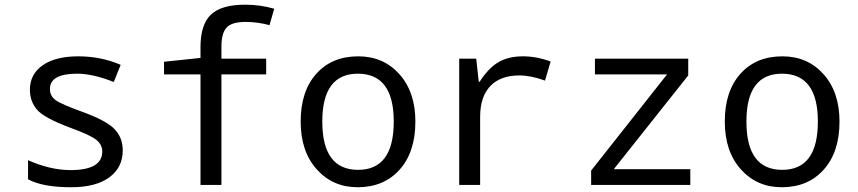

<svg xmlns="http://www.w3.org/2000/svg" viewBox="-20 -785 3641 815"><path d="M99.1 -23.9V-105Q193.4 -63 279.8 -63Q414.1 -63 414.1 -142.1Q414.1 -169.9 390.1 -190.4Q366.2 -210.9 279.8 -242.2Q166 -284.7 136.5 -320.1Q106.9 -355.5 106.9 -403.8Q106.9 -470.2 161.4 -508.1Q215.8 -545.9 312 -545.9Q408.7 -545.9 492.2 -509.8L462.9 -437Q374 -472.2 307.1 -472.2Q191.9 -472.2 191.9 -407.2Q191.9 -377.4 216.6 -359.6Q241.2 -341.8 330.1 -310.1Q433.1 -272.5 467 -236.1Q501 -199.7 501 -147Q501 -73.7 443.8 -32Q386.7 9.8 282.2 9.8Q161.1 9.8 99.1 -23.9Z M1109.9 -469.2H919.9V0H831.1V-469.2H676.3V-522.9L831.1 -539.1V-585.9Q831.1 -680.2 875 -722.7Q918.9 -765.1 1021 -765.1Q1084 -765.1 1144 -748L1124 -678.2Q1073.2 -691.9 1022.9 -691.9Q962.9 -691.9 941.4 -667.5Q919.9 -643.1 919.9 -586.9V-536.1H1109.9Z M1498 9.8Q1392.6 9.8 1324.5 -66.2Q1256.3 -142.1 1256.3 -269Q1256.3 -397.5 1322.5 -471.7Q1388.7 -545.9 1501 -545.9Q1607.4 -545.9 1675.3 -470.2Q1743.2 -394.5 1743.2 -269Q1743.2 -139.6 1676.3 -64.9Q1609.4 9.8 1498 9.8ZM1500 -64Q1651.4 -64 1651.4 -269Q1651.4 -472.2 1499 -472.2Q1348.1 -472.2 1348.1 -269Q1348.1 -64 1500 -64Z M2317.4 -523.9 2293.5 -442.9Q2233.4 -464.8 2184.1 -464.8Q2104.5 -464.8 2061.3 -419.7Q2018.1 -374.5 2018.1 -289.1V0H1929.2V-536.1H2001.5L2012.2 -438H2016.1Q2053.2 -496.1 2095.7 -521Q2138.2 -545.9 2200.2 -545.9Q2257.8 -545.9 2317.4 -523.9Z M2910.2 0H2489.3V-61L2811.5 -469.2H2505.4V-536.1H2901.4V-464.8L2585.4 -66.9H2910.2Z M3298.3 9.8Q3192.9 9.8 3124.8 -66.2Q3056.6 -142.1 3056.6 -269Q3056.6 -397.5 3122.8 -471.7Q3189 -545.9 3301.3 -545.9Q3407.7 -545.9 3475.6 -470.2Q3543.5 -394.5 3543.5 -269Q3543.5 -139.6 3476.6 -64.9Q3409.7 9.8 3298.3 9.8ZM3300.3 -64Q3451.7 -64 3451.7 -269Q3451.7 -472.2 3299.3 -472.2Q3148.4 -472.2 3148.4 -269Q3148.4 -64 3300.3 -64Z"/></svg>

Font: Noto Mono
Style: Regular
Weight: 400
Designer: Monotype Design Team
Foundry: Monotype Imaging Inc.
Version: Version 1.00